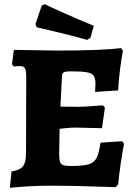

<svg xmlns="http://www.w3.org/2000/svg" viewBox="-20 -885 639 915"><path d="M571 -200Q553 -105 543 -6L531 7Q351 0 216 0Q125 0 27 10L35 -68Q75 -74 89.5 -92.5Q104 -111 104 -155L105 -516Q105 -548 99 -559Q93 -570 75 -570Q60 -570 46 -568L37 -579L46 -647H68Q227 -644 250 -644Q468 -644 556 -656L566 -643Q558 -604 551.5 -550Q545 -496 543 -454L433 -447L435 -485Q435 -512 426.5 -524Q418 -536 394.5 -540.5Q371 -545 320 -545Q291 -545 283 -540Q275 -535 275 -515L268 -377L357 -376Q381 -376 470 -383L480 -372L466 -274Q367 -277 340 -277Q319 -277 295 -274.5Q271 -272 264 -271L262 -154Q262 -126 266 -114Q270 -102 281.5 -98Q293 -94 320 -94Q376 -94 402.5 -102Q429 -110 440.5 -132.5Q452 -155 459 -205L562 -212ZM155 -755 149 -770 179 -859 193 -865Q213 -855 284.5 -823Q356 -791 427 -762L411 -705L395 -695Q321 -716 248.5 -733Q176 -750 155 -755Z"/></svg>

Font: Alegreya SC ExtraBold
Style: Regular
Weight: 800
Designer: Juan Pablo del Peral
Foundry: Huerta Tipografica
Version: Version 2.007; ttfautohint (v1.6)